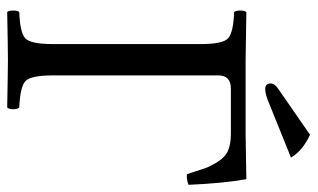

<svg xmlns="http://www.w3.org/2000/svg" viewBox="-190 -670 862 521"><g transform="rotate(90 240.5 -409.0)"><path d="M345.2 -819.8Q388.2 -799.8 407.2 -768.1L263.2 -710Q235.4 -697.8 221.2 -698.2Q206.1 -698.2 206.1 -712.9Q206.1 -724.1 221.2 -733.9ZM141.1 -645H346.2Q427.2 -646 465.8 -647Q477.1 -582 481 -490.2Q467.8 -484.4 452.1 -485.8Q440.9 -521 436 -534.9Q431.2 -548.8 418.5 -569.3Q405.8 -589.8 387.9 -597.4Q370.1 -605 342.8 -605H220.2Q184.1 -605 184.1 -570.8V-122.1Q184.1 -62 199.5 -47.6Q214.8 -33.2 271 -30.8Q275.9 -25.9 275.9 -13.9Q275.9 -2 271 2Q170.9 0 142.1 0Q109.9 0 12.2 2Q8.3 -2 8.1 -13.9Q7.8 -25.9 12.2 -30.8Q68.4 -32.7 83.7 -47.4Q99.1 -62 99.1 -122.1V-522.9Q99.1 -583 83.5 -597.4Q67.9 -611.8 12.2 -613.8Q8.3 -617.7 8.1 -629.9Q7.8 -642.1 12.2 -647Z"/></g></svg>

Font: Linux Libertine Display
Style: Regular
Weight: 400
Designer: Philipp H. Poll
Foundry: Philipp H. Poll
Version: Version 5.0.9